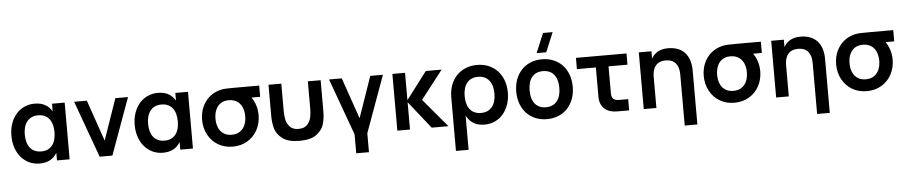

<svg xmlns="http://www.w3.org/2000/svg" viewBox="-51 -1192 8590 1821"><g transform="rotate(-5 4244.0 -281.0)"><path d="M571 -540V0H450.5V-72.5Q426 -31 385.5 -8Q345 15 284.5 15Q231.5 15 186.5 -6Q141.5 -27 109 -64.8Q76.5 -102.5 58.2 -155Q40 -207.5 40 -270Q40 -333 58.2 -385.5Q76.5 -438 109.2 -475.8Q142 -513.5 186.8 -534.2Q231.5 -555 284.5 -555Q345 -555 385.5 -532Q426 -509 450.5 -467.5V-540ZM309.5 -442Q274 -442 247.2 -429.5Q220.5 -417 202.8 -394.2Q185 -371.5 176.2 -339.8Q167.5 -308 167.5 -270Q167.5 -231 176.5 -199.2Q185.5 -167.5 203.2 -145Q221 -122.5 247.8 -110.2Q274.5 -98 309.5 -98Q346 -98 372.5 -110.5Q399 -123 416.2 -145.8Q433.5 -168.5 442 -200.2Q450.5 -232 450.5 -270Q450.5 -309.5 441.5 -341.2Q432.5 -373 414.8 -395.5Q397 -418 370.8 -430Q344.5 -442 309.5 -442Z M857 0 661 -540H782L917.5 -148L1053.5 -540H1174L978 0Z M1745 -540V0H1624.5V-72.5Q1600 -31 1559.5 -8Q1519 15 1458.5 15Q1405.5 15 1360.5 -6Q1315.5 -27 1283 -64.8Q1250.5 -102.5 1232.2 -155Q1214 -207.5 1214 -270Q1214 -333 1232.2 -385.5Q1250.5 -438 1283.2 -475.8Q1316 -513.5 1360.8 -534.2Q1405.5 -555 1458.5 -555Q1519 -555 1559.5 -532Q1600 -509 1624.5 -467.5V-540ZM1483.5 -442Q1448 -442 1421.2 -429.5Q1394.5 -417 1376.8 -394.2Q1359 -371.5 1350.2 -339.8Q1341.5 -308 1341.5 -270Q1341.5 -231 1350.5 -199.2Q1359.5 -167.5 1377.2 -145Q1395 -122.5 1421.8 -110.2Q1448.5 -98 1483.5 -98Q1520 -98 1546.5 -110.5Q1573 -123 1590.2 -145.8Q1607.5 -168.5 1616 -200.2Q1624.5 -232 1624.5 -270Q1624.5 -309.5 1615.5 -341.2Q1606.5 -373 1588.8 -395.5Q1571 -418 1544.8 -430Q1518.5 -442 1483.5 -442Z M2123.5 15Q2045 15 1983.8 -21.5Q1922.5 -58 1888.8 -121.8Q1855 -185.5 1855 -263Q1855 -330 1879.5 -385.8Q1904 -441.5 1949.2 -479.5Q1994.5 -517.5 2055.5 -532Q2079 -537.5 2110 -538.8Q2141 -540 2197 -540H2423V-433H2340.5Q2358 -408 2371 -377Q2393 -323.5 2393 -263Q2393 -185 2359 -121.5Q2325 -58 2263.8 -21.5Q2202.5 15 2123.5 15ZM2123.5 -98Q2169.5 -98 2201.5 -119.2Q2233.5 -140.5 2249.5 -177.8Q2265.5 -215 2265.5 -263Q2265.5 -310.5 2249.5 -347.8Q2233.5 -385 2201.2 -406Q2169 -427 2123.5 -427Q2122.5 -427 2121.5 -427Q2076.5 -427 2045 -405.5Q2013.5 -384 1998 -346.8Q1982.5 -309.5 1982.5 -263Q1982.5 -213.5 1998.8 -176.2Q2015 -139 2046.8 -118.5Q2078.5 -98 2123.5 -98Z M2511.5 -247V-540H2633.5V-280Q2633.5 -233 2642 -194.8Q2650.5 -156.5 2678.5 -127.2Q2706.5 -98 2759.5 -98Q2813 -98 2841 -127.2Q2869 -156.5 2877.5 -194.8Q2886 -233 2886 -280V-540H3008V-247Q3008 -177.5 2992 -122.2Q2976 -67 2921.5 -25.8Q2867 15.5 2759.5 15.5Q2652.5 15.5 2597.8 -25.8Q2543 -67 2527.2 -122.2Q2511.5 -177.5 2511.5 -247Z M3284 180V0L3088 -540H3209L3344.5 -148.5L3480.5 -540H3601L3405 0V180Z M3691 -540H3811.5V-280L4009 -540H4159.5L3950 -270L4177.5 0H4018L3811.5 -260V0H3691Z M4228 240V-270Q4228 -333.5 4247.5 -386Q4267 -438.5 4302.5 -476Q4338 -513.5 4387.5 -534.2Q4437 -555 4497 -555Q4558 -555 4607.8 -534Q4657.5 -513 4692.8 -475.2Q4728 -437.5 4747.2 -385Q4766.5 -332.5 4766.5 -270Q4766.5 -207 4748.2 -154.5Q4730 -102 4697.2 -64.2Q4664.5 -26.5 4619.8 -5.8Q4575 15 4522 15Q4456.5 15 4414.5 -11.8Q4372.5 -38.5 4348.5 -85.5V240ZM4497 -98Q4532.5 -98 4559.2 -110.5Q4586 -123 4603.8 -145.8Q4621.5 -168.5 4630.2 -200.2Q4639 -232 4639 -270Q4639 -309 4630 -340.8Q4621 -372.5 4603.2 -395Q4585.5 -417.5 4559 -429.8Q4532.5 -442 4497 -442Q4460.5 -442 4434 -429.5Q4407.5 -417 4390 -394.2Q4372.5 -371.5 4364 -340Q4355.5 -308.5 4355.5 -270Q4355.5 -230.5 4364.5 -198.8Q4373.5 -167 4391.2 -144.5Q4409 -122 4435.5 -110Q4462 -98 4497 -98Z M5071 -617.5 5148 -802.5H5239.5L5162.5 -617.5ZM5115 15Q5054.5 15 5005 -6Q4955.5 -27 4920.2 -64.5Q4885 -102 4865.8 -154.5Q4846.5 -207 4846.5 -270Q4846.5 -333 4866 -385.5Q4885.5 -438 4920.8 -475.8Q4956 -513.5 5005.5 -534.2Q5055 -555 5115 -555Q5176 -555 5225.5 -534.2Q5275 -513.5 5310.5 -475.8Q5346 -438 5365.2 -385.5Q5384.5 -333 5384.5 -270Q5384.5 -207 5365 -154.5Q5345.5 -102 5310.2 -64.2Q5275 -26.5 5225.2 -5.8Q5175.5 15 5115 15ZM5115 -98Q5149 -98 5175.5 -109.8Q5202 -121.5 5220 -143.8Q5238 -166 5247.5 -198Q5257 -230 5257 -270Q5257 -310.5 5247.8 -342.5Q5238.5 -374.5 5220.5 -396.8Q5202.5 -419 5176 -430.5Q5149.5 -442 5115 -442Q5046 -442 5010 -396.8Q4974 -351.5 4974 -270Q4974 -229.5 4983.2 -197.5Q4992.5 -165.5 5010.5 -143.5Q5028.5 -121.5 5054.8 -109.8Q5081 -98 5115 -98Z M5438.5 -540H5920V-433H5739.5V-177Q5739.5 -140.5 5756.2 -123.8Q5773 -107 5809.5 -107H5898V0H5784.5Q5745.5 0 5714.8 -10.2Q5684 -20.5 5662.8 -40.2Q5641.5 -60 5630.2 -88.2Q5619 -116.5 5619 -152.5V-433H5438.5Z M6410.5 -297.5Q6410.5 -367 6378.2 -404.5Q6346 -442 6284.5 -442Q6223 -442 6190.2 -404.8Q6157.5 -367.5 6157.5 -297.5V0H6037V-540H6157.5V-469.5Q6167.5 -488 6181.8 -503.5Q6196 -519 6215.5 -530.5Q6235 -542 6259.8 -548.5Q6284.5 -555 6316 -555Q6364.5 -555 6404 -541Q6443.5 -527 6471.8 -498.5Q6500 -470 6515.5 -426.2Q6531 -382.5 6531 -322.5V189.5H6410.5Z M6899.5 15Q6821 15 6759.8 -21.5Q6698.5 -58 6664.8 -121.8Q6631 -185.5 6631 -263Q6631 -330 6655.5 -385.8Q6680 -441.5 6725.2 -479.5Q6770.5 -517.5 6831.5 -532Q6855 -537.5 6886 -538.8Q6917 -540 6973 -540H7199V-433H7116.5Q7134 -408 7147 -377Q7169 -323.5 7169 -263Q7169 -185 7135 -121.5Q7101 -58 7039.8 -21.5Q6978.5 15 6899.5 15ZM6899.5 -98Q6945.5 -98 6977.5 -119.2Q7009.5 -140.5 7025.5 -177.8Q7041.5 -215 7041.5 -263Q7041.5 -310.5 7025.5 -347.8Q7009.5 -385 6977.2 -406Q6945 -427 6899.5 -427Q6898.5 -427 6897.5 -427Q6852.5 -427 6821 -405.5Q6789.5 -384 6774 -346.8Q6758.5 -309.5 6758.5 -263Q6758.5 -213.5 6774.8 -176.2Q6791 -139 6822.8 -118.5Q6854.5 -98 6899.5 -98Z M7671 -297.5Q7671 -367 7638.8 -404.5Q7606.5 -442 7545 -442Q7483.5 -442 7450.8 -404.8Q7418 -367.5 7418 -297.5V0H7297.5V-540H7418V-469.5Q7428 -488 7442.2 -503.5Q7456.5 -519 7476 -530.5Q7495.5 -542 7520.2 -548.5Q7545 -555 7576.5 -555Q7625 -555 7664.5 -541Q7704 -527 7732.2 -498.5Q7760.5 -470 7776 -426.2Q7791.5 -382.5 7791.5 -322.5V189.5H7671Z M8160 15Q8081.5 15 8020.2 -21.5Q7959 -58 7925.2 -121.8Q7891.5 -185.5 7891.5 -263Q7891.5 -330 7916 -385.8Q7940.5 -441.5 7985.8 -479.5Q8031 -517.5 8092 -532Q8115.5 -537.5 8146.5 -538.8Q8177.5 -540 8233.5 -540H8459.5V-433H8377Q8394.5 -408 8407.5 -377Q8429.5 -323.5 8429.5 -263Q8429.5 -185 8395.5 -121.5Q8361.5 -58 8300.2 -21.5Q8239 15 8160 15ZM8160 -98Q8206 -98 8238 -119.2Q8270 -140.5 8286 -177.8Q8302 -215 8302 -263Q8302 -310.5 8286 -347.8Q8270 -385 8237.8 -406Q8205.5 -427 8160 -427Q8159 -427 8158 -427Q8113 -427 8081.5 -405.5Q8050 -384 8034.5 -346.8Q8019 -309.5 8019 -263Q8019 -213.5 8035.2 -176.2Q8051.5 -139 8083.2 -118.5Q8115 -98 8160 -98Z"/></g></svg>

Font: Vela Sans Bd
Style: Bold
Weight: 700
Designer: Principal design: Mikhail Sharanda - project Manrope.
Design modification: Ravid Balaliev
Foundry: Mikhail Sharanda
Version: Version 1.001